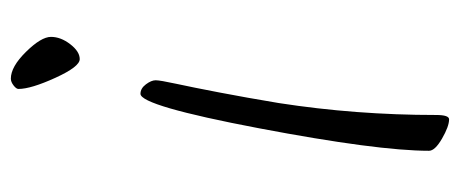

<svg xmlns="http://www.w3.org/2000/svg" viewBox="-267 -576 848 354"><g transform="rotate(90 157.0 -399.0)"><path d="M144 -9Q144 -5 137.5 0Q131 5 125 5Q103 5 75.5 -23Q48 -51 48 -69Q48 -87 61.5 -104.5Q75 -122 89 -122Q103 -122 123.5 -77Q144 -32 144 -9ZM200 -803Q213 -803 235.5 -790Q258 -777 258 -766Q258 -671 216.5 -452.5Q175 -234 153 -234Q143 -234 135.5 -244Q128 -254 128 -262Q128 -270 134.5 -300Q141 -330 150.5 -379.5Q160 -429 170 -489Q192 -631 192 -779Q192 -803 200 -803Z"/></g></svg>

Font: Kalam Light
Style: Regular
Weight: 300
Version: Version 2.001;PS 1.0;hotconv 1.0.79;makeotf.lib2.5.61930; tt